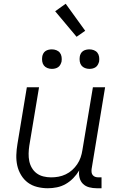

<svg xmlns="http://www.w3.org/2000/svg" viewBox="-20 -995 640 1023"><path d="M235 8Q206 8 178 1Q150 -6 128.5 -22Q107 -38 92.5 -62Q78 -86 72 -113Q66 -140 67 -169.5Q68 -199 73 -228L123 -530H188L136 -218Q133 -198 132.5 -177Q132 -156 136 -136.5Q140 -117 150 -100Q160 -83 175.5 -71.5Q191 -60 211 -55Q231 -50 252 -50Q252 -50 252.5 -50Q253 -50 253 -50Q272 -50 291.5 -53.5Q311 -57 330 -66Q349 -75 364.5 -89Q380 -103 391.5 -120Q403 -137 409.5 -156Q416 -175 419 -195L475 -530H540L468 -94Q467 -85 468 -76.5Q469 -68 474.5 -61.5Q480 -55 488 -52.5Q496 -50 505 -50H521V8H495Q475 8 455.5 3Q436 -2 422.5 -15Q409 -28 404 -47.5Q399 -67 402 -87Q389 -65 370.5 -46Q352 -27 330 -14.5Q308 -2 283.5 3Q259 8 235 8ZM456 -628Q444 -628 432.5 -632.5Q421 -637 414 -646Q407 -655 405 -667.5Q403 -680 405 -693Q406 -701 410.5 -709.5Q415 -718 422.5 -723Q430 -728 439 -730Q448 -732 456 -732Q469 -732 480.5 -727.5Q492 -723 499 -714Q506 -705 508 -692.5Q510 -680 508 -667Q506 -659 501.5 -650.5Q497 -642 489.5 -637Q482 -632 473.5 -630Q465 -628 456 -628ZM256 -628Q244 -628 232.5 -632.5Q221 -637 214 -646Q207 -655 205 -667.5Q203 -680 205 -693Q206 -701 210.5 -709.5Q215 -718 222.5 -723Q230 -728 239 -730Q248 -732 256 -732Q269 -732 280.5 -727.5Q292 -723 299 -714Q306 -705 308 -692.5Q310 -680 308 -667Q306 -659 301.5 -650.5Q297 -642 289.5 -637Q282 -632 273.5 -630Q265 -628 256 -628ZM388 -799 274 -935 330 -975 434 -831Z"/></svg>

Font: Iosevka Curly Light Extended
Style: Italic
Weight: 300
Width: 7
Italic angle: -9°
Monospace: yes
Designer: Belleve Invis
Foundry: Belleve Invis
Version: Version 11.1.0; ttfautohint (v1.8.3)